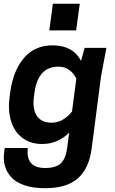

<svg xmlns="http://www.w3.org/2000/svg" viewBox="-27 -783 610 1016"><path d="M395 -763.2 376 -622.1H233.9L252.9 -763.2ZM329.1 -4.9 338.9 -81.1Q314.9 -56.2 278.3 -38.6Q241.7 -21 195.8 -21Q133.3 -21 90.6 -54Q47.9 -86.9 31 -143.6Q14.2 -200.2 23.9 -272L26.9 -293.9Q42.5 -408.7 99.4 -475.8Q156.2 -543 252 -543Q358.4 -543 401.9 -460.9L420.9 -529.8H536.1L507.8 -379.9L458 2.9Q444.3 108.4 385.3 160.6Q326.2 212.9 211.9 212.9Q148.4 212.9 102.5 197.3Q56.6 181.6 32.2 154.5Q7.8 127.4 -1.2 94.2Q-10.3 61 -4.9 22L-2 0H120.1Q107.9 106 211.9 106Q270 106 295.9 80.3Q321.8 54.7 329.1 -4.9ZM354 -192.9 377 -367.2Q365.2 -392.1 341.8 -411.1Q318.4 -430.2 282.2 -430.2Q174.8 -430.2 155.8 -294.9L152.8 -272.9Q143.6 -207.5 167.5 -170.7Q191.4 -133.8 246.1 -133.8Q307.1 -133.8 354 -192.9Z"/></svg>

Font: Cooper Hewitt
Style: Semibold Italic
Weight: 710
Designer: Village Type and Design LLC
Foundry: Cooper Hewitt Smithsonian Design Museum
Version: 1.000